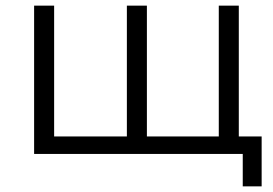

<svg xmlns="http://www.w3.org/2000/svg" viewBox="-20 -546 969 681"><path d="M827 -526V0H101V-526H172V-62H430V-526H501V-62H756V-526ZM908 -62V115H841V0H752V-62Z"/></svg>

Font: Montserrat-Regular
Style: Regular
Weight: 400
Version: Version 7.200